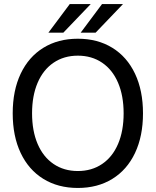

<svg xmlns="http://www.w3.org/2000/svg" viewBox="-20 -918 772 952"><path d="M366 -726Q464 -726 537 -681Q610 -636 649.5 -552.5Q689 -469 689 -356Q689 -243 649.5 -159.5Q610 -76 537 -31Q464 14 366 14Q268 14 195 -31Q122 -76 82.5 -159.5Q43 -243 43 -356Q43 -469 82.5 -552.5Q122 -636 195 -681Q268 -726 366 -726ZM366 -642Q297 -642 245.5 -607Q194 -572 166.5 -507.5Q139 -443 139 -356Q139 -269 166.5 -204.5Q194 -140 245.5 -105Q297 -70 366 -70Q435 -70 486.5 -105Q538 -140 565.5 -204.5Q593 -269 593 -356Q593 -443 565.5 -507.5Q538 -572 486.5 -607Q435 -642 366 -642ZM220 -756 326 -898H430L294 -756ZM380 -756 486 -898H590L454 -756Z"/></svg>

Font: CST
Style: Regular
Weight: 400
Version: Version 1.00